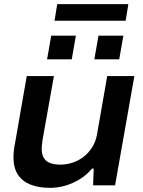

<svg xmlns="http://www.w3.org/2000/svg" viewBox="-20 -894 690 926"><path d="M221 12Q167 12 127.5 -3.5Q88 -19 66.5 -51.5Q45 -84 45 -136Q45 -152 47 -169.5Q49 -187 53 -206L109 -527H240L185 -218Q184 -206 182.5 -196Q181 -186 181 -177Q181 -148 192 -131Q203 -114 223.5 -107Q244 -100 271 -100Q301 -100 330 -109.5Q359 -119 383.5 -138Q408 -157 425 -184.5Q442 -212 448 -246L497 -527H628L535 0H429L432 -81H424Q398 -50 364.5 -29.5Q331 -9 294.5 1.5Q258 12 221 12ZM207 -608 227 -722H346L326 -608ZM435 -608 455 -722H575L555 -608ZM243 -794 256 -874H599L586 -794Z"/></svg>

Font: Archivo SemiExpanded SemiBold
Style: Italic
Weight: 600
Width: 6
Italic angle: -10°
Designer: Hector Gatti
Foundry: Omnibus-Type
Version: Version 2.001